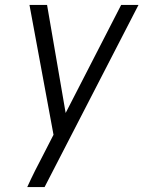

<svg xmlns="http://www.w3.org/2000/svg" viewBox="-20 -550 616 775"><path d="M90 205H160L539 -530H469L245 -94L170 -530H99L196 -6L155 74Q138 106 121.5 139Q105 172 90 205Z"/></svg>

Font: Iosevka Sparkle Light Oblique
Style: Regular
Weight: 300
Italic angle: -9°
Designer: Belleve Invis
Foundry: Belleve Invis
Version: Version 4.5.0; ttfautohint (v1.8.3)